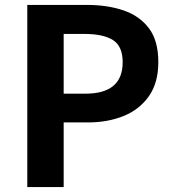

<svg xmlns="http://www.w3.org/2000/svg" viewBox="-20 -761 707 781"><path d="M91 0V-741H334Q416 -741 481.5 -719Q547 -697 585.5 -646.5Q624 -596 624 -508Q624 -424 585.5 -369.5Q547 -315 482.5 -289Q418 -263 338 -263H239V0ZM239 -380H328Q479 -380 479 -508Q479 -573 439.5 -598Q400 -623 323 -623H239Z"/></svg>

Font: Source Han Sans TC
Style: Bold
Weight: 700
Designer: Ryoko NISHIZUKA Ë•øÂ°öÊ∂ºÂ≠ê (kana, bopomofo & ideographs); Paul D. Hunt (Latin, Greek & Cyrillic); Sandoll Communicatio
Foundry: Adobe
Version: Version 2.004;hotconv 1.0.118;makeotfexe 2.5.65603